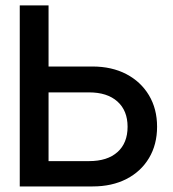

<svg xmlns="http://www.w3.org/2000/svg" viewBox="-20 -670 620 690"><path d="M312 -431Q381.5 -431 433.8 -403.8Q486 -376.5 515.2 -327.8Q544.5 -279 544.5 -214.5Q544.5 -150.5 515.5 -102Q486.5 -53.5 434.5 -26.8Q382.5 0 313 0H51V-650.5H154.5V-431ZM300 -91Q366 -91 402.2 -123.5Q438.5 -156 438.5 -214.5Q438.5 -272.5 402 -305.2Q365.5 -338 300 -338H154.5V-91Z"/></svg>

Font: Overused Grotesk Medium
Style: Regular
Weight: 525
Version: Version 0.004